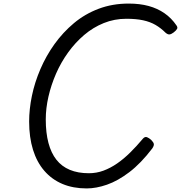

<svg xmlns="http://www.w3.org/2000/svg" viewBox="-20 -1035 1012 1074"><path d="M465 19Q389 19 329.5 -6Q270 -31 228 -79.5Q186 -128 164.5 -197.5Q143 -267 143 -355Q143 -424 158.5 -499Q174 -574 206 -648.5Q238 -723 285 -788.5Q332 -854 393.5 -905.5Q455 -957 532 -986Q609 -1015 700 -1015Q762 -1015 811.5 -1001.5Q861 -988 900 -961Q939 -934 967 -893Q975 -882 970.5 -873.5Q966 -865 952 -854Q939 -844 929 -842.5Q919 -841 906 -852Q880 -878 850 -895.5Q820 -913 780.5 -921.5Q741 -930 687 -930Q620 -930 560.5 -906Q501 -882 451 -839.5Q401 -797 361 -741.5Q321 -686 293.5 -623Q266 -560 251 -494.5Q236 -429 236 -367Q236 -292 251 -235.5Q266 -179 295.5 -141.5Q325 -104 370.5 -85Q416 -66 477 -66Q520 -66 559 -80.5Q598 -95 635 -120.5Q672 -146 708 -181.5Q744 -217 780 -260Q791 -272 802.5 -267.5Q814 -263 826 -252Q839 -239 840.5 -229.5Q842 -220 832 -205Q768 -121 703.5 -72Q639 -23 578.5 -2Q518 19 465 19Z"/></svg>

Font: Playwrite AU QLD
Style: Regular
Weight: 400
Designer: Veronika Burian, José Scaglione
Foundry: TypeTogether
Version: Version 1.002